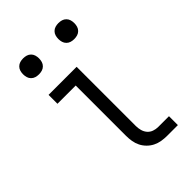

<svg xmlns="http://www.w3.org/2000/svg" viewBox="-218 -804 885 885"><g transform="rotate(-45 225.0 -361.0)"><path d="M327 0Q309 0 291 -3Q273 -6 257 -14Q241 -22 228 -35Q215 -48 207 -64Q199 -80 196 -98Q193 -116 193 -134V-462H74V-520H257V-134Q257 -119 261 -104.5Q265 -90 274.5 -79Q284 -68 298 -63Q312 -58 327 -58H397V0ZM340 -618Q329 -618 319 -621Q309 -624 301.5 -631.5Q294 -639 291 -649Q288 -659 288 -670Q288 -681 291 -691Q294 -701 301.5 -708.5Q309 -716 319 -719Q329 -722 340 -722Q351 -722 361 -719Q371 -716 378.5 -708.5Q386 -701 389 -691Q392 -681 392 -670Q392 -659 389 -649Q386 -639 378.5 -631.5Q371 -624 361 -621Q351 -618 340 -618ZM110 -618Q99 -618 89 -621Q79 -624 71.5 -631.5Q64 -639 61 -649Q58 -659 58 -670Q58 -681 61 -691Q64 -701 71.5 -708.5Q79 -716 89 -719Q99 -722 110 -722Q121 -722 131 -719Q141 -716 148.5 -708.5Q156 -701 159 -691Q162 -681 162 -670Q162 -659 159 -649Q156 -639 148.5 -631.5Q141 -624 131 -621Q121 -618 110 -618Z"/></g></svg>

Font: Iosevka Etoile Light
Style: Regular
Weight: 300
Designer: Belleve Invis
Foundry: Belleve Invis
Version: Version 25.0.1; ttfautohint (v1.8.4)